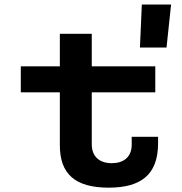

<svg xmlns="http://www.w3.org/2000/svg" viewBox="-20 -832 818 863"><path d="M249 -179C249 -51.5 316 11.5 468.5 11.5C610 11.5 690.5 -44 690.5 -187.5V-217H572V-182C572 -125.5 535 -98.5 482.5 -98.5C427.5 -98.5 392.5 -128 392.5 -183V-417H678V-534H392.5V-680H249V-534H73.5V-417H249ZM609 -618.5H728.5L749 -811.5H617.5Z"/></svg>

Font: Monaspace Neon Wide
Style: Bold
Weight: 700
Width: 7
Designer: Riley Cran & the Lettermatic Team
Foundry: Lettermatic
Version: Version 1.000 (Monaspace Neon)